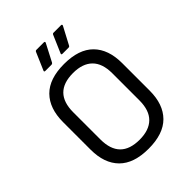

<svg xmlns="http://www.w3.org/2000/svg" viewBox="-237 -953 1085 1085"><g transform="rotate(-45 305.0 -411.0)"><path d="M305 11Q187 11 128 -48.5Q69 -108 69 -217V-437Q69 -547 128 -606.5Q187 -666 305 -666Q423 -666 482 -606.5Q541 -547 541 -437V-217Q541 -108 482 -48.5Q423 11 305 11ZM305 -61Q381 -61 421 -100.5Q461 -140 461 -219V-436Q461 -515 421 -554.5Q381 -594 305 -594Q149 -594 149 -436V-219Q149 -61 305 -61ZM340 -713Q329 -713 334 -723L378 -825Q381 -833 388 -833H448Q453 -833 454.5 -830Q456 -827 453 -822L399 -720Q396 -713 388 -713ZM203 -713Q192 -713 197 -723L241 -825Q244 -833 251 -833H311Q316 -833 317.5 -830Q319 -827 316 -822L263 -720Q259 -713 251 -713Z"/></g></svg>

Font: Sofia Sans Semi Condensed
Style: Regular
Weight: 400
Designer: Botio Nikoltchev, Ani Petrova
Foundry: lettersoup
Version: Version 4.100; ttfautohint (v1.8.4.7-5d5b)